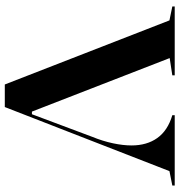

<svg xmlns="http://www.w3.org/2000/svg" viewBox="6 -754 748 800"><g transform="rotate(90 380.0 -354.0)"><path d="M332 0 65 -686 7 -698V-708H294V-698L222 -687L445 -113H456L550 -364Q568 -408 577 -450.5Q586 -493 586 -528Q586 -592 555 -635.5Q524 -679 460 -698V-708H753V-698L693 -686L426 0Z"/></g></svg>

Font: Kalnia Thin Medium
Style: Regular
Weight: 500
Version: Version 1.105